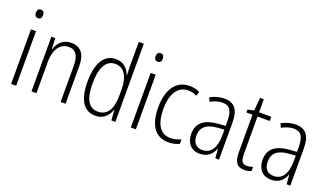

<svg xmlns="http://www.w3.org/2000/svg" viewBox="-71 -1252 3003 1753"><g transform="rotate(20 1430.5 -375.0)"><path d="M102 -731C76 -731 67 -713 67 -689C67 -665 78 -648 101 -648C126 -648 137 -664 137 -690C137 -713 128 -731 102 -731ZM126 -531H77V0H126Z M467 -541C384 -541 339 -486 321 -428H317L313 -531H275V0H323V-299C323 -433 379 -498 458 -498C522 -498 558 -454 558 -352V0H606V-365C606 -486 555 -541 467 -541Z M897 10C980 10 1022 -43 1041 -99H1044L1051 0H1090V-760H1041V-524C1041 -496 1043 -467 1044 -435H1041C1024 -490 977 -541 901 -541C789 -541 725 -442 725 -259C725 -85 783 10 897 10ZM907 -33C815 -33 774 -113 774 -259C774 -416 822 -498 910 -498C996 -498 1042 -422 1042 -297V-238C1042 -110 998 -33 907 -33Z M1265 -731C1239 -731 1230 -713 1230 -689C1230 -665 1241 -648 1264 -648C1289 -648 1300 -664 1300 -690C1300 -713 1291 -731 1265 -731ZM1289 -531H1240V0H1289Z M1607 10C1646 10 1684 1 1712 -13V-57C1681 -42 1646 -33 1611 -33C1506 -33 1461 -126 1461 -261C1461 -414 1521 -498 1619 -498C1647 -498 1675 -492 1702 -477L1716 -518C1688 -533 1656 -541 1617 -541C1488 -541 1412 -437 1412 -260C1412 -93 1474 10 1607 10Z M1954 -541C1907 -541 1859 -527 1818 -504L1835 -466C1878 -490 1916 -500 1950 -500C2019 -500 2049 -461 2049 -354V-310L1975 -305C1850 -294 1778 -243 1778 -136C1778 -56 1820 10 1911 10C1994 10 2031 -37 2052 -91H2054L2061 0H2097V-357C2097 -487 2051 -541 1954 -541ZM1982 -269 2050 -274V-217C2049 -106 2011 -30 1922 -30C1862 -30 1828 -68 1828 -136C1828 -219 1880 -260 1982 -269Z M2353 -33C2307 -33 2293 -65 2293 -129V-490H2412V-531H2293V-658H2257L2245 -531L2185 -519V-490H2244V-130C2244 -37 2269 10 2344 10C2372 10 2393 4 2412 -4V-45C2396 -38 2375 -33 2353 -33Z M2647 -541C2600 -541 2552 -527 2511 -504L2528 -466C2571 -490 2609 -500 2643 -500C2712 -500 2742 -461 2742 -354V-310L2668 -305C2543 -294 2471 -243 2471 -136C2471 -56 2513 10 2604 10C2687 10 2724 -37 2745 -91H2747L2754 0H2790V-357C2790 -487 2744 -541 2647 -541ZM2675 -269 2743 -274V-217C2742 -106 2704 -30 2615 -30C2555 -30 2521 -68 2521 -136C2521 -219 2573 -260 2675 -269Z"/></g></svg>

Font: Noto Sans Armenian Condensed ExtraLight
Style: Regular
Weight: 200
Width: 3
Designer: Monotype Design Team
Foundry: Monotype Imaging Inc.
Version: Version 2.008